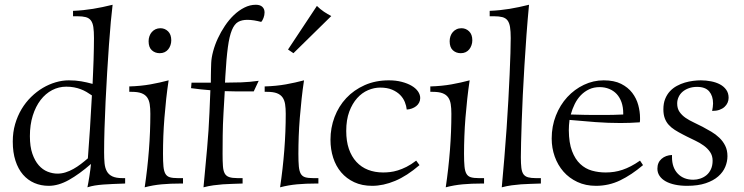

<svg xmlns="http://www.w3.org/2000/svg" viewBox="-20 -779 3159 815"><path d="M378.9 -617.2Q378.9 -646 376.2 -664.1Q373.5 -682.1 365.7 -692.4Q357.9 -702.6 344 -706.3Q330.1 -710 308.1 -710H290V-732.9Q313.5 -733.9 334.2 -736.1Q355 -738.3 375 -741.5Q395 -744.6 415.3 -749Q435.5 -753.4 458 -758.8Q454.6 -731.4 450.4 -686.8Q446.3 -642.1 442.4 -587.2Q438.5 -532.2 434.8 -470.7Q431.2 -409.2 428.2 -348.9Q425.3 -288.6 423.6 -232.7Q421.9 -176.8 421.9 -132.8Q421.9 -106.4 423.8 -86.2Q425.8 -65.9 433.6 -51.8Q441.4 -37.6 457 -30.3Q472.7 -22.9 500 -22.9H511.2V0Q482.4 1 459.5 2Q436.5 2.9 417.5 4.4Q398.4 5.9 382.3 8.5Q366.2 11.2 351.1 16.1Q353 7.3 355.2 -5.4Q357.4 -18.1 359.6 -32Q361.8 -45.9 363.5 -59.3Q365.2 -72.8 366.2 -83Q316.9 -40 272.5 -15.1Q228 9.8 187 9.8Q153.8 9.8 126 -2.2Q98.1 -14.2 77.6 -37.8Q57.1 -61.5 45.7 -96.7Q34.2 -131.8 34.2 -178.2Q34.2 -217.8 44.2 -252.2Q54.2 -286.6 71.5 -315.7Q88.9 -344.7 112.1 -367.4Q135.3 -390.1 161.6 -405.8Q188 -421.4 216.3 -429.7Q244.6 -438 272 -438Q301.3 -438 325 -433.8Q348.6 -429.7 373 -422.9Q374 -447.3 375.2 -473.1Q376.5 -499 377.2 -524.4Q377.9 -549.8 378.4 -573.5Q378.9 -597.2 378.9 -617.2ZM224.1 -42Q241.7 -42 258.5 -47.4Q275.4 -52.7 291.5 -61.8Q307.6 -70.8 323 -82.5Q338.4 -94.2 353 -106.9Q357.4 -165 361.8 -231Q366.2 -296.9 370.1 -374Q358.9 -381.8 347.2 -388.7Q335.4 -395.5 322.5 -400.4Q309.6 -405.3 294.4 -408.2Q279.3 -411.1 261.2 -411.1Q229.5 -411.1 201.4 -396.5Q173.3 -381.8 152.3 -354.5Q131.3 -327.1 119.1 -288.3Q106.9 -249.5 106.9 -201.2Q106.9 -156.7 117.4 -126.5Q127.9 -96.2 144.5 -77.4Q161.1 -58.6 182.1 -50.3Q203.1 -42 224.1 -42Z M695.8 -438Q689.9 -399.4 685.5 -359.4Q681.2 -319.3 678 -279.5Q674.8 -239.7 673.3 -200.9Q671.9 -162.1 671.9 -126Q671.9 -92.8 673.8 -72.5Q675.8 -52.2 682.1 -41.3Q688.5 -30.3 700.9 -26.6Q713.4 -22.9 734.9 -22.9H756.8V0H749Q703.1 0 666.3 3.4Q629.4 6.8 594.2 16.1Q606 -63 612.1 -141.6Q618.2 -220.2 618.2 -295.9Q618.2 -319.3 615.5 -336.7Q612.8 -354 604.5 -365.7Q596.2 -377.4 580.6 -383.3Q564.9 -389.2 539.1 -389.2H528.8V-412.1Q578.1 -413.6 618.7 -420.9Q659.2 -428.2 695.8 -438ZM658.2 -553.2Q638.2 -553.2 624.5 -565.7Q610.8 -578.1 610.8 -604Q610.8 -615.2 614.3 -625.2Q617.7 -635.3 624.3 -642.8Q630.9 -650.4 640.1 -654.8Q649.4 -659.2 661.1 -659.2Q679.7 -659.2 693.4 -646Q707 -632.8 707 -607.9Q707 -597.2 703.6 -587.2Q700.2 -577.1 694.1 -569.6Q688 -562 679 -557.6Q669.9 -553.2 658.2 -553.2Z M873 -396Q852.5 -397.5 832.3 -399.7Q812 -401.9 791 -404.8L793 -428.2H875Q875 -430.7 875 -439.5Q875 -448.2 875.2 -460.2Q875.5 -472.2 875.7 -485.6Q876 -499 876.5 -511.2Q877.4 -534.2 884.8 -561.5Q892.1 -588.9 904.8 -616.2Q917.5 -643.6 934.8 -669.4Q952.1 -695.3 972.9 -715.1Q993.7 -734.9 1017.3 -746.8Q1041 -758.8 1065.9 -758.8Q1084 -758.8 1093.5 -750Q1103 -741.2 1103 -726.1Q1103 -714.8 1098.6 -703.1Q1094.2 -691.4 1088.9 -686Q1073.7 -689.9 1058.8 -692.4Q1043.9 -694.8 1029.8 -694.8Q1006.8 -694.8 991 -686Q975.1 -677.2 964.4 -651.4Q953.6 -625.5 947.3 -578.6Q940.9 -531.7 936.5 -455.1L935.1 -428.2Q968.3 -428.2 1004.2 -429.4Q1040 -430.7 1078.1 -436L1057.1 -391.1H1024.9Q1001.5 -391.1 979 -391.1Q956.5 -391.1 934.1 -392.1L928.7 -299.3Q925.8 -249.5 925.3 -203.6Q924.8 -157.7 924.8 -126Q924.8 -94.2 926.3 -74.2Q927.7 -54.2 933.8 -43Q939.9 -31.7 952.9 -27.3Q965.8 -22.9 988.8 -22.9H1009.8V0Q986.3 1 965.8 1.5Q945.3 2 925.8 3.4Q906.2 4.9 886.2 7.6Q866.2 10.3 843.8 16.1Q852.1 -70.3 859.1 -149.4Q866.2 -228.5 869.1 -300.8Z M1270.5 -438Q1264.6 -399.4 1260.3 -359.4Q1255.9 -319.3 1252.7 -279.5Q1249.5 -239.7 1248 -200.9Q1246.6 -162.1 1246.6 -126Q1246.6 -92.8 1248.5 -72.5Q1250.5 -52.2 1256.8 -41.3Q1263.2 -30.3 1275.6 -26.6Q1288.1 -22.9 1309.6 -22.9H1331.5V0H1323.7Q1277.8 0 1241 3.4Q1204.1 6.8 1168.9 16.1Q1180.7 -63 1186.8 -141.6Q1192.9 -220.2 1192.9 -295.9Q1192.9 -319.3 1190.2 -336.7Q1187.5 -354 1179.2 -365.7Q1170.9 -377.4 1155.3 -383.3Q1139.6 -389.2 1113.8 -389.2H1103.5V-412.1Q1152.8 -413.6 1193.4 -420.9Q1233.9 -428.2 1270.5 -438ZM1202.6 -568.8 1325.2 -753.9Q1338.9 -740.2 1354.7 -729.5Q1370.6 -718.8 1386.2 -710.9L1225.6 -553.2Z M1760.7 -78.1Q1707.5 -32.2 1657.2 -11.2Q1606.9 9.8 1559.6 9.8Q1516.6 9.8 1483.6 -5.6Q1450.7 -21 1428.2 -47.4Q1405.8 -73.7 1394.3 -109.4Q1382.8 -145 1382.8 -186Q1382.8 -236.3 1400.1 -282.2Q1417.5 -328.1 1449.7 -362.5Q1481.9 -397 1527.8 -417.5Q1573.7 -438 1630.9 -438Q1660.6 -438 1685.1 -431.6Q1709.5 -425.3 1727.1 -415Q1744.6 -404.8 1754.2 -391.1Q1763.7 -377.4 1763.7 -362.8Q1763.7 -352.1 1759 -343.3Q1754.4 -334.5 1746.6 -328.4Q1738.8 -322.3 1728.3 -318.4Q1717.8 -314.5 1706.5 -314Q1705.1 -329.1 1698.5 -345.7Q1691.9 -362.3 1678.5 -376Q1665 -389.6 1644.3 -398.4Q1623.5 -407.2 1593.8 -407.2Q1567.9 -407.2 1542.2 -396.2Q1516.6 -385.3 1496.1 -362.5Q1475.6 -339.8 1462.6 -305.2Q1449.7 -270.5 1449.7 -223.1Q1449.7 -179.7 1460.9 -147Q1472.2 -114.3 1492.9 -91.8Q1513.7 -69.3 1542.5 -58.1Q1571.3 -46.9 1606.4 -46.9Q1619.6 -46.9 1635.3 -48.6Q1650.9 -50.3 1668.5 -55.7Q1686 -61 1705.6 -70.8Q1725.1 -80.6 1746.6 -97.2Z M1973.6 -438Q1967.8 -399.4 1963.4 -359.4Q1959 -319.3 1955.8 -279.5Q1952.6 -239.7 1951.2 -200.9Q1949.7 -162.1 1949.7 -126Q1949.7 -92.8 1951.7 -72.5Q1953.6 -52.2 1960 -41.3Q1966.3 -30.3 1978.8 -26.6Q1991.2 -22.9 2012.7 -22.9H2034.7V0H2026.9Q1981 0 1944.1 3.4Q1907.2 6.8 1872.1 16.1Q1883.8 -63 1889.9 -141.6Q1896 -220.2 1896 -295.9Q1896 -319.3 1893.3 -336.7Q1890.6 -354 1882.3 -365.7Q1874 -377.4 1858.4 -383.3Q1842.8 -389.2 1816.9 -389.2H1806.6V-412.1Q1856 -413.6 1896.5 -420.9Q1937 -428.2 1973.6 -438ZM1936 -553.2Q1916 -553.2 1902.3 -565.7Q1888.7 -578.1 1888.7 -604Q1888.7 -615.2 1892.1 -625.2Q1895.5 -635.3 1902.1 -642.8Q1908.7 -650.4 1918 -654.8Q1927.2 -659.2 1939 -659.2Q1957.5 -659.2 1971.2 -646Q1984.9 -632.8 1984.9 -607.9Q1984.9 -597.2 1981.4 -587.2Q1978 -577.1 1971.9 -569.6Q1965.8 -562 1956.8 -557.6Q1947.8 -553.2 1936 -553.2Z M2190.9 -111.8Q2190.9 -84 2193.1 -66.4Q2195.3 -48.8 2202.1 -39.3Q2209 -29.8 2221.7 -26.4Q2234.4 -22.9 2254.9 -22.9H2275.9V0Q2252.4 1 2231.9 1.5Q2211.4 2 2191.9 3.4Q2172.4 4.9 2152.3 7.6Q2132.3 10.3 2109.9 16.1Q2115.7 -44.4 2120.8 -108.2Q2126 -171.9 2130.4 -234.1Q2134.8 -296.4 2137.9 -355Q2141.1 -413.6 2143.3 -463.6Q2145.5 -513.7 2146.7 -553.2Q2147.9 -592.8 2147.9 -617.2Q2147.9 -646 2145 -664.1Q2142.1 -682.1 2134.3 -692.4Q2126.5 -702.6 2112.5 -706.3Q2098.6 -710 2076.7 -710H2058.6V-732.9Q2082 -733.9 2102.8 -736.1Q2123.5 -738.3 2143.3 -741.5Q2163.1 -744.6 2183.1 -749Q2203.1 -753.4 2225.6 -758.8Q2219.7 -696.8 2214.8 -630.9Q2210 -564.9 2206.1 -500.5Q2202.1 -436 2199.2 -375.7Q2196.3 -315.4 2194.6 -264.4Q2192.9 -213.4 2191.9 -173.8Q2190.9 -134.3 2190.9 -111.8Z M2613.8 -256.8Q2561.5 -256.8 2508.3 -260.7Q2455.1 -264.6 2397.5 -270Q2394.5 -247.1 2394.5 -226.1Q2395 -172.4 2408.2 -137.7Q2421.4 -103 2443.1 -82.8Q2464.8 -62.5 2492.7 -54.7Q2520.5 -46.9 2550.8 -46.9Q2569.8 -46.9 2587.2 -49.6Q2604.5 -52.2 2622.1 -58.1Q2639.6 -64 2658 -73.5Q2676.3 -83 2696.8 -97.2L2709.5 -78.1Q2660.6 -36.6 2612.5 -13.4Q2564.5 9.8 2509.8 9.8Q2465.8 9.8 2430.9 -6.6Q2396 -22.9 2371.8 -50.5Q2347.7 -78.1 2334.7 -114.5Q2321.8 -150.9 2321.8 -190.9Q2321.8 -243.2 2339.6 -288.3Q2357.4 -333.5 2387.9 -366.7Q2418.5 -399.9 2458.5 -418.9Q2498.5 -438 2542.5 -438Q2586.9 -438 2616.5 -423.1Q2646 -408.2 2663.8 -384.8Q2681.6 -361.3 2689.2 -333.3Q2696.8 -305.2 2696.8 -278.8Q2696.8 -273.4 2696.8 -269Q2696.8 -264.6 2695.8 -259.8Q2653.3 -256.8 2613.8 -256.8ZM2525.4 -409.2Q2500.5 -409.2 2480.7 -399.9Q2460.9 -390.6 2445.6 -374.8Q2430.2 -358.9 2419.7 -337.6Q2409.2 -316.4 2402.8 -293Q2437.5 -292 2461.2 -291.5Q2484.9 -291 2501.5 -291H2549.8Q2566.9 -291 2584.5 -291.5Q2602.1 -292 2625.5 -293V-297.9Q2625.5 -324.2 2618.2 -345Q2610.8 -365.7 2597.7 -379.9Q2584.5 -394 2565.9 -401.6Q2547.4 -409.2 2525.4 -409.2Z M3002.9 -308.1Q3004.4 -316.4 3005.6 -324.5Q3006.8 -332.5 3006.8 -339.8Q3006.8 -371.6 2990.5 -390.9Q2974.1 -410.2 2939 -410.2Q2919.4 -410.2 2903.8 -404.5Q2888.2 -398.9 2877.2 -389.4Q2866.2 -379.9 2860.4 -366.9Q2854.5 -354 2854.5 -339.8Q2854.5 -318.4 2864.5 -304Q2874.5 -289.6 2890.1 -278.8Q2905.8 -268.1 2924.8 -259.3Q2943.8 -250.5 2962.4 -240.7Q2980.5 -231 2999.3 -220Q3018.1 -209 3033.4 -194.3Q3048.8 -179.7 3058.3 -160.6Q3067.9 -141.6 3067.9 -116.2Q3067.9 -93.3 3058.6 -70.8Q3049.3 -48.3 3028.8 -30.3Q3008.3 -12.2 2975.6 -1.2Q2942.9 9.8 2896.5 9.8Q2868.7 9.8 2845.5 4.9Q2822.3 0 2805.7 -9.3Q2789.1 -18.6 2779.8 -32.2Q2770.5 -45.9 2770.5 -63Q2770.5 -89.4 2788.1 -104.7Q2805.7 -120.1 2832.5 -121.1V-111.8Q2832.5 -67.4 2857.2 -41.7Q2881.8 -16.1 2922.9 -16.1Q2938 -16.1 2952.6 -21Q2967.3 -25.9 2979 -35.6Q2990.7 -45.4 2997.8 -60.8Q3004.9 -76.2 3004.9 -97.2Q3004.9 -118.2 2994.1 -133.8Q2983.4 -149.4 2967 -161.1Q2950.7 -172.9 2931.6 -181.9Q2912.6 -190.9 2896 -199.2L2878.9 -208Q2859.9 -217.8 2844.5 -227.5Q2829.1 -237.3 2818.4 -249.3Q2807.6 -261.2 2801.8 -277.1Q2795.9 -293 2795.9 -314.9Q2795.9 -340.3 2803.5 -359.1Q2811 -377.9 2823.7 -391.6Q2836.4 -405.3 2853 -414.3Q2869.6 -423.3 2887.2 -428.5Q2904.8 -433.6 2922.4 -435.8Q2939.9 -438 2954.6 -438Q2977.1 -438 2998.3 -433.8Q3019.5 -429.7 3036.1 -420.9Q3052.7 -412.1 3062.7 -397.9Q3072.8 -383.8 3072.8 -363.8Q3072.8 -353 3068.4 -343Q3064 -333 3055.4 -325.2Q3046.9 -317.4 3033.7 -312.7Q3020.5 -308.1 3002.9 -308.1Z"/></svg>

Font: Simonetta
Style: Regular
Weight: 400
Designer: Gayaneh Bagdasaryan
Foundry: BrownFox
Version: Version 1.001